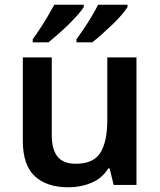

<svg xmlns="http://www.w3.org/2000/svg" viewBox="-20 -786 680 816"><path d="M560 -542V0H463L446 -70H440Q414 -28 368.5 -9Q323 10 271 10Q179 10 128 -37Q77 -84 77 -188V-542H200V-212Q200 -151 224.5 -120.5Q249 -90 301 -90Q378 -90 407 -137.5Q436 -185 436 -275V-542ZM522 -756Q514 -743 497 -723Q480 -703 457 -681Q434 -659 412 -639.5Q390 -620 372 -606H305V-619Q319 -638 336.5 -664Q354 -690 370 -717Q386 -744 397 -766H522ZM336 -756Q328 -743 310.5 -723Q293 -703 270.5 -681Q248 -659 225.5 -639.5Q203 -620 186 -606H119V-619Q133 -638 150 -664Q167 -690 183 -717Q199 -744 211 -766H336Z"/></svg>

Font: Noto Sans New Tai Lue SemiBold
Style: Regular
Weight: 600
Version: Version 2.003